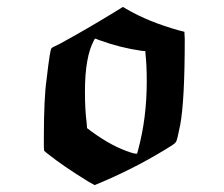

<svg xmlns="http://www.w3.org/2000/svg" viewBox="-20 -502 649 556"><path d="M315 -469 336 -482 346 -476Q409 -439 498 -414L514 -410L515 -389Q515 -212 502 -141Q494 -101 491 -94Q490 -89 478 -81Q383 -21 278 24L254 34L236 24Q163 -21 119 -56L108 -65L107 -76V-102Q107 -218 115 -273Q125 -360 129 -362Q129 -364 153 -375Q230 -417 315 -469ZM267 -386Q265 -387 262 -388Q258 -390 257 -390H256Q254 -390 252 -385Q226 -337 226 -237Q226 -183 231 -146L232 -131L244 -122Q305 -77 360 -60Q369 -57 374 -57H377L380 -68Q405 -160 405 -267Q405 -315 401 -349V-354L389 -355Q327 -364 267 -386Z"/></svg>

Font: MathJax_Fraktur
Style: Bold
Weight: 700
Version: Version 1.1